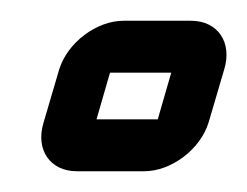

<svg xmlns="http://www.w3.org/2000/svg" viewBox="-20 -140 238 185"><path d="M73 -25 86 -70H145L132 -25ZM181 -22 196 -73C204 -99 190 -120 164 -120H99C73 -120 45 -99 37 -73L22 -22C14 4 28 25 54 25H119C145 25 173 4 181 -22Z"/></svg>

Font: DIN Rundschrift
Style: MittelKontKu
Weight: 400
Version: Version 1.027